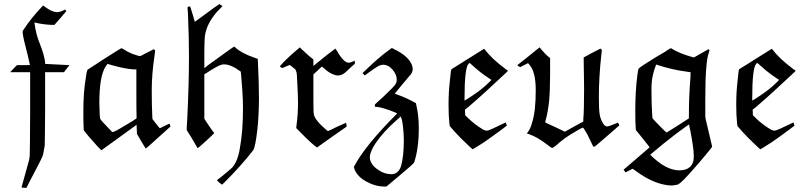

<svg xmlns="http://www.w3.org/2000/svg" viewBox="-20 -708 3990 949"><path d="M87 216Q124 84 124 82Q125 80 127 59Q128 46 129 -155V-351H30Q52 -375 64 -386H96Q128 -386 128 -387L117 -435Q95 -517 92 -546V-555L101 -568Q133 -617 183 -670L193 -681L204 -673Q238 -648 262 -648Q276 -648 292 -656L302 -661Q302 -660 303.5 -658.5Q305 -657 306 -655L308 -653Q308 -652 278 -618L249 -585H234Q194 -587 159 -595Q158 -595 156 -596H153L150 -597Q158 -536 176 -494Q199 -436 203 -400V-392H207L323 -386Q323 -384 309 -368L296 -351H203V-176Q202 2 201 12Q196 42 193 56Q190 69 152.5 139.5Q115 210 114 214L110 221Q105 221 98 220L87 219Z M412 -363Q423 -370 440.5 -381.5Q458 -393 495 -417Q532 -441 556.5 -456Q581 -471 581 -470L582 -469Q584 -468 586 -467Q588 -466 590 -465Q609 -452 634 -442Q664 -431 672 -431Q676 -431 684 -436Q686 -437 698 -443.5Q710 -450 717 -453L740 -465Q744 -461 747 -459L744 -434Q730 -342 730 -262Q730 -189 733 -126L734 -119L751 -97Q769 -74 770 -74L817 -97Q818 -97 823 -83L762 -28Q703 26 700 26Q690 10 678 -10L657 -46Q656 -54 656 -69Q656 -84 655 -91L568 -28L481 35Q480 35 461.5 15Q443 -5 422 -29.5Q401 -54 394 -65L393 -86Q392 -100 392 -156Q392 -253 404 -322Q407 -349 412 -363ZM529 -387 513 -392Q510 -392 502 -379Q471 -332 471 -197Q471 -178 473 -138Q474 -121 477 -118Q482 -110 513 -78L534 -56H540Q551 -58 634 -109L655 -123V-136Q654 -143 654 -257V-365H640Q595 -368 529 -387Z M1039 -50Q1035 -45 997.5 -10.5Q960 24 957 24Q956 24 943 1Q925 -31 903 -65V-78Q904 -85 906 -130Q914 -296 914 -427Q914 -526 909 -639Q909 -643 908.5 -649.5Q908 -656 907.5 -660.5Q907 -665 907 -667Q907 -673 908 -673.5Q909 -674 915 -676H920Q936 -626 943 -600L966 -617Q998 -641 1026 -661Q1034 -667 1044 -674Q1054 -681 1059 -684L1064 -688L1080 -678Q1079 -677 1061.5 -659Q1044 -641 1042 -637Q1006 -592 995 -543Q990 -524 990 -442V-371L1010 -387Q1016 -391 1045.5 -412.5Q1075 -434 1102 -453.5Q1129 -473 1138 -478Q1170 -446 1237 -423L1254 -417L1255 -396Q1260 -297 1260 -218Q1259 -127 1252 -68Q1243 14 1232 34Q1174 109 1088 195L1077 205L1075 203Q1074 203 1069.5 199Q1065 195 1062 193Q1052 183 1053 182Q1054 182 1072 167.5Q1090 153 1108 137.5Q1126 122 1127 121Q1156 89 1166 22Q1181 -60 1181 -171Q1181 -215 1178 -257Q1171 -353 1170 -354Q1122 -390 1086 -390Q1082 -390 1074 -388Q1054 -382 1005 -350L990 -341V-121Q1013 -85 1027 -66Z M1454 -467 1462 -474 1475 -461Q1509 -429 1529 -414V-382L1582 -425Q1594 -435 1608.5 -446Q1623 -457 1630 -462L1637 -468L1644 -459Q1671 -411 1692 -401Q1698 -398 1704 -398Q1712 -398 1724 -404Q1726 -405 1728 -406Q1730 -407 1731 -408H1733Q1733 -404 1734 -400V-393L1716 -377Q1696 -359 1688 -351Q1671 -335 1650 -335Q1638 -335 1623 -342Q1602 -351 1581 -371L1571 -379Q1568 -376 1560 -369Q1552 -362 1545 -355L1529 -340V-243Q1529 -164 1530 -151.5Q1531 -139 1536 -129Q1547 -108 1575 -82Q1599 -60 1601 -60Q1603 -60 1645 -81Q1689 -101 1690 -101Q1691 -100 1692.5 -91.5Q1694 -83 1693 -82Q1660 -59 1620 -31L1547 21Q1520 3 1464 -55L1444 -75L1446 -92Q1453 -147 1453 -196Q1453 -241 1449 -305Q1448 -349 1444 -355Q1442 -359 1442 -361Q1442 -364 1424 -378L1412 -387L1395 -380Q1377 -372 1376 -372Q1375 -371 1369.5 -374.5Q1364 -378 1364 -380Q1364 -382 1369 -387Q1399 -421 1454 -467Z M1783 -335Q1775 -343 1772 -347L1788 -362Q1848 -421 1903 -461L1917 -471L1928 -465Q2003 -429 2018 -381Q2020 -373 2020 -369Q2020 -353 2011 -341Q2009 -339 1970 -292.5Q1931 -246 1931 -245Q1936 -243 1942 -241Q1986 -226 2036 -198L2038 -187Q2050 -138 2050 -74Q2050 26 2027 95Q2026 100 1958 157L1890 214H1881Q1835 214 1790 189Q1738 160 1729 117Q1782 14 1943 -147Q1939 -151 1900 -165Q1857 -180 1836 -180H1833V-192L1876 -231Q1927 -279 1935 -292Q1941 -302 1941 -315Q1941 -339 1920.5 -363.5Q1900 -388 1873 -388Q1865 -388 1853 -383Q1837 -375 1799 -347ZM1947 -143Q1958 -132 1958 -130Q1950 -122 1939 -113Q1874 -56 1835 2Q1815 33 1809 58Q1808 63 1808 70Q1808 83 1815 96Q1823 114 1850 132Q1880 153 1915 153Q1948 153 1962 114Q1976 64 1976 -14Q1976 -47 1971.5 -85.5Q1967 -124 1960 -131Q1951 -140 1947 -143Z M2480 -103Q2480 -101 2482.5 -94.5Q2485 -88 2485 -87L2464 -71Q2420 -38 2374 -6Q2318 30 2316 30Q2315 30 2304.5 20Q2294 10 2279 -4.5Q2264 -19 2254 -29Q2230 -53 2203 -85L2201 -99Q2197 -139 2197 -190Q2197 -256 2204 -312Q2208 -358 2211 -365L2221 -372Q2232 -378 2253.5 -392Q2275 -406 2293 -417L2373 -467Q2411 -417 2476 -369L2491 -358L2482 -349Q2376 -249 2296 -180L2278 -166L2279 -152V-139L2292 -126Q2325 -93 2369 -67Q2379 -62 2387 -62Q2392 -62 2415.5 -72.5Q2439 -83 2459 -93ZM2306 -393Q2302 -397 2301 -397Q2298 -395 2296 -393Q2276 -373 2276 -219V-211Q2279 -211 2313 -234Q2362 -266 2395 -299L2409 -313L2394 -323Q2371 -338 2346 -358Q2340 -363 2324 -377Q2308 -391 2306 -393Z M2948 -468Q2952 -465 2955 -461L2952 -435Q2940 -327 2940 -226Q2940 -171 2943.5 -145.5Q2947 -120 2962 -96Q2970 -84 2980 -83Q2989 -83 3020 -96L3034 -102Q3035 -102 3038 -96Q3041 -90 3041 -88Q3027 -75 2986.5 -40.5Q2946 -6 2929 9Q2920 18 2916 17L2912 16Q2890 -31 2883 -44Q2864 -77 2861 -77Q2855 -77 2813 -51Q2768 -25 2731 9Q2714 23 2709 23Q2705 23 2685 7Q2635 -31 2597 -44L2585 -48Q2584 -48 2585 -50Q2586 -52 2589 -55Q2603 -74 2610 -102Q2628 -157 2628 -262Q2628 -356 2595 -390L2590 -396Q2577 -390 2551 -376Q2548 -377 2542.5 -381Q2537 -385 2537 -386Q2556 -401 2592.5 -430Q2629 -459 2647 -474Q2677 -437 2699 -421V-339Q2698 -244 2695 -217Q2689 -158 2678 -117Q2674 -103 2675 -103Q2675 -102 2724 -80L2772 -57Q2832 -91 2863 -107V-116Q2867 -161 2867 -268Q2867 -291 2866 -343Q2865 -395 2865 -412V-424Q2910 -449 2948 -468Z M3062 131 3191 20Q3188 15 3165 -13Q3142 -41 3137 -48L3123 -65L3122 -79Q3120 -103 3120 -158Q3120 -257 3130 -334Q3134 -366 3136 -368Q3141 -376 3221 -425Q3232 -432 3267 -452Q3285 -465 3294 -469L3296 -470Q3338 -444 3395 -428L3410 -424Q3434 -437 3482 -465Q3482 -464 3485 -462L3487 -459V-458Q3486 -456 3485 -453.5Q3484 -451 3484 -449Q3466 -405 3466 -215V-133L3468 -119L3492 -17L3500 17Q3500 19 3465.5 60.5Q3431 102 3412 123Q3349 195 3335 201Q3335 204 3319.5 206.5Q3304 209 3297 209Q3292 209 3276 207Q3201 196 3120 135L3107 126L3072 144ZM3373 -354Q3302 -363 3223 -389Q3203 -336 3201 -296Q3200 -287 3200 -259Q3200 -195 3204 -135L3205 -124L3215 -112Q3225 -101 3249 -77Q3273 -53 3275 -53Q3276 -53 3331 -88L3385 -123V-141Q3385 -235 3393 -329Q3393 -334 3393 -339.5Q3393 -345 3393 -348L3394 -351Q3389 -351 3373 -354ZM3338 134Q3372 134 3390.5 117Q3409 100 3409 69V59Q3409 26 3392 -63Q3386 -87 3386 -93Q3384 -93 3322 -47Q3253 6 3197 54L3194 57Q3271 134 3338 134Z M3902 -103Q3902 -101 3904.5 -94.5Q3907 -88 3907 -87L3886 -71Q3842 -38 3796 -6Q3740 30 3738 30Q3737 30 3726.5 20Q3716 10 3701 -4.5Q3686 -19 3676 -29Q3652 -53 3625 -85L3623 -99Q3619 -139 3619 -190Q3619 -256 3626 -312Q3630 -358 3633 -365L3643 -372Q3654 -378 3675.5 -392Q3697 -406 3715 -417L3795 -467Q3833 -417 3898 -369L3913 -358L3904 -349Q3798 -249 3718 -180L3700 -166L3701 -152V-139L3714 -126Q3747 -93 3791 -67Q3801 -62 3809 -62Q3814 -62 3837.5 -72.5Q3861 -83 3881 -93ZM3728 -393Q3724 -397 3723 -397Q3720 -395 3718 -393Q3698 -373 3698 -219V-211Q3701 -211 3735 -234Q3784 -266 3817 -299L3831 -313L3816 -323Q3793 -338 3768 -358Q3762 -363 3746 -377Q3730 -391 3728 -393Z"/></svg>

Font: KaTeX_Fraktur
Style: Regular
Weight: 400
Version: Version 1.1; ttfautohint (v1.3)